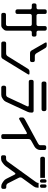

<svg xmlns="http://www.w3.org/2000/svg" viewBox="1362 -2170 915 3680"><g transform="rotate(90 1820.0 -329.5)"><path d="M226 70Q226 85 235.5 94.5Q245 104 260 104H466Q499 104 524 79L543 60Q567 36 567 1V-446Q567 -461 576 -471Q585 -481 600 -481H648Q663 -481 672 -490.5Q681 -500 681 -515V-536Q681 -551 672 -561Q663 -571 648 -571H600Q585 -571 576 -580.5Q567 -590 567 -605V-733Q567 -748 557.5 -757.5Q548 -767 533 -767H512Q497 -767 488 -757.5Q479 -748 479 -733V-605Q479 -590 469.5 -580.5Q460 -571 445 -571H281Q266 -571 256.5 -580.5Q247 -590 247 -605V-733Q247 -748 237.5 -757.5Q228 -767 214 -767H193Q178 -767 168.5 -757.5Q159 -748 159 -733V-605Q159 -590 150 -580.5Q141 -571 126 -571H78Q63 -571 54 -561Q45 -551 45 -536V-515Q45 -500 54 -490.5Q63 -481 78 -481H126Q141 -481 150 -471Q159 -461 159 -446V-202Q159 -188 169 -178Q179 -168 193 -168H213Q227 -168 237 -178Q247 -188 247 -202V-446Q247 -461 256.5 -471Q266 -481 281 -481H445Q460 -481 469.5 -471Q479 -461 479 -446V-21Q479 -6 469.5 4Q460 14 445 14H260Q245 14 235.5 23.5Q226 33 226 48Z M946 -478Q956 -461 969.5 -454Q983 -447 999 -447H1134Q1150 -447 1159.5 -456Q1169 -465 1169 -482V-504Q1169 -520 1160 -529.5Q1151 -539 1134 -539H1053Q1020 -539 1000 -571L903 -736Q885 -767 851 -767H815Q798 -767 796 -761Q793 -755 793 -752Q793 -744 798 -736ZM809 104H1056Q1090 104 1109 74L1403 -407Q1408 -419 1408 -423Q1408 -437 1387 -437H1351Q1318 -437 1298 -407L1057 -19Q1047 -3 1033 4Q1019 11 1003 11H809Q795 11 785 21Q775 31 775 46V69Q775 83 785 93.5Q795 104 809 104Z M1622 69Q1622 83 1632 93.5Q1642 104 1656 104H1794Q1810 104 1826 100Q1842 96 1859 85L1884 69Q1914 49 1929 18L2123 -401Q2130 -416 2134 -434Q2138 -452 2138 -481Q2138 -497 2129 -506.5Q2120 -516 2103 -516H1545Q1529 -516 1519.5 -507Q1510 -498 1510 -481V-458Q1510 -442 1519 -432.5Q1528 -423 1545 -423H1996Q2019 -423 2019 -406Q2019 -403 2018.5 -399.5Q2018 -396 2016 -391L1843 -21Q1835 -4 1822 3.5Q1809 11 1793 11H1656Q1642 11 1632 21Q1622 31 1622 46ZM1576 -668H2073Q2088 -668 2098.5 -678.5Q2109 -689 2109 -703V-726Q2109 -741 2098.5 -751Q2088 -761 2073 -761H1576Q1562 -761 1552 -751Q1542 -741 1542 -726V-703Q1542 -689 1552 -678.5Q1562 -668 1576 -668Z M2550 69Q2550 85 2559 94.5Q2568 104 2586 104H2608Q2624 104 2634 95Q2644 86 2644 69V-417Q2644 -433 2651 -446.5Q2658 -460 2675 -469L2789 -533Q2819 -550 2837 -581Q2855 -612 2855 -644V-722Q2855 -738 2846 -747.5Q2837 -757 2819 -757H2798Q2782 -757 2772.5 -748Q2763 -739 2763 -722V-644Q2763 -628 2753 -618Q2743 -608 2727 -599L2267 -349Q2250 -339 2240.5 -329Q2231 -319 2231 -303V-268Q2231 -253 2238.5 -245.5Q2246 -238 2252 -238Q2255 -238 2259 -238.5Q2263 -239 2268 -242L2519 -383Q2526 -387 2534 -387Q2550 -387 2550 -367Z M3388 -643V-733H3016Q3003 -733 2993.5 -723.5Q2984 -714 2984 -700V-677Q2984 -664 2993.5 -653.5Q3003 -643 3016 -643ZM3486 -611Q3486 -584 3470 -562L3077 -18Q3066 -2 3051.5 5Q3037 12 3021 12H2990Q2974 12 2964.5 21Q2955 30 2955 48V71Q2955 108 2990 108H3021Q3037 108 3053.5 103.5Q3070 99 3086 88L3113 69Q3145 46 3164 20L3290 -154Q3300 -167 3309 -167Q3319 -167 3327 -150L3406 7Q3414 23 3425 36.5Q3436 50 3451 60L3485 83Q3517 104 3549 104H3565Q3581 104 3590.5 95Q3600 86 3600 67V44Q3600 8 3565 8H3544Q3528 8 3514.5 0Q3501 -8 3492 -25L3387 -232Q3380 -245 3380 -259Q3380 -260 3380 -263Q3380 -266 3381 -271Q3381 -281 3391 -294L3555 -521Q3566 -537 3571 -553.5Q3576 -570 3576 -587V-612Q3573 -611 3568 -611ZM3546 -638Q3561 -638 3570 -647Q3579 -656 3579 -671V-730Q3579 -745 3570 -754Q3561 -763 3546 -763Q3514 -763 3514 -730V-671Q3514 -638 3546 -638ZM3449 -638Q3481 -638 3481 -671V-730Q3481 -763 3449 -763Q3434 -763 3425 -754Q3416 -745 3416 -730V-671Q3416 -656 3425 -647Q3434 -638 3449 -638Z"/></g></svg>

Font: WD-XL Lubrifont TC
Style: Regular
Weight: 400
Designer: [WD-XL Lubrifont] Copyright 2020-2022 (c) NightFurySL2001, Skr-ZERO; [ZCOOL QingKe HuangYou] Copyright 2018-2022 (c) The
Version: Version 2.001;hotconv 1.1.1;makeotfexe 2.6.0